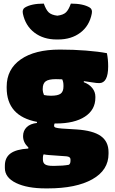

<svg xmlns="http://www.w3.org/2000/svg" viewBox="-20 -845 640 1065"><path d="M108 -90Q108 -120 128 -139.5Q148 -159 185 -163V-169Q17 -201 17 -358V-364Q17 -461 95 -515.5Q173 -570 312 -570Q388 -570 457 -564.5Q526 -559 573 -550Q580 -516 580 -477Q580 -384 530 -384Q516 -384 495.5 -387.5Q475 -391 445 -395V-389Q475 -378 492 -356.5Q509 -335 509 -309V-303Q509 -236 451 -198Q393 -160 290 -160Q286 -160 283 -160Q280 -154 280 -147Q280 -140 289.5 -137Q299 -134 323 -132L404 -127Q496 -121 539 -90.5Q582 -60 582 -1V8Q582 99 492 149.5Q402 200 245 200H233Q131 200 69 170Q7 140 7 87V74Q7 29 38.5 6Q70 -17 137 -21V-28Q108 -54 108 -90ZM224 -318Q241 -314 263 -314Q301 -314 316.5 -325.5Q332 -337 332 -365V-371Q332 -391 325 -405Q308 -406 290 -406Q250 -406 233.5 -394Q217 -382 217 -352V-346Q217 -335 224 -318ZM271 75H284Q329 75 362 69Q371 63 371 47V39Q371 24 348 22L251 15Q236 14 222 11Q218 18 218 29V40Q218 59 230.5 67Q243 75 271 75ZM298 -758Q331 -762 346 -776.5Q361 -791 373 -825Q442 -825 478 -803Q494 -793 489 -769Q476 -702 426 -664Q376 -626 302 -626H294Q221 -626 171 -664Q121 -702 107 -769Q102 -793 118 -803Q154 -825 223 -825Q235 -791 250 -776.5Q265 -762 298 -758Z"/></svg>

Font: Recursive Mn Csl St XBk
Style: Regular
Weight: 1000
Monospace: yes
Version: Version 1.079;hotconv 1.0.112;makeotfexe 2.5.65598; ttfautoh